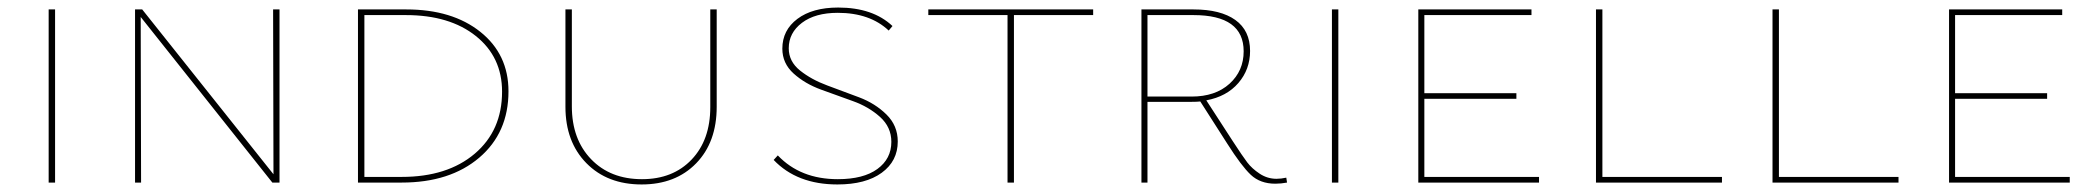

<svg xmlns="http://www.w3.org/2000/svg" viewBox="-20 -484 5554 509"><path d="M109 0V-459H126V0Z M704 -459H721V0H702L353 -439L354 0H338V-459H357L705 -22Z M1045 0H929V-459H1057Q1179 -459 1253.5 -399.5Q1328 -340 1328 -242Q1328 -132 1250.5 -66Q1173 0 1045 0ZM1311 -241Q1311 -333 1241.5 -388.5Q1172 -444 1056 -444H946V-15H1045Q1166 -15 1238.5 -76.5Q1311 -138 1311 -241Z M1681 5Q1590 5 1534.5 -51.5Q1479 -108 1479 -201V-459H1496V-202Q1496 -115 1547 -62Q1598 -9 1682 -9Q1764 -9 1813.5 -61Q1863 -113 1863 -200V-459H1880V-201Q1880 -107 1825.5 -51Q1771 5 1681 5Z M2343 -108Q2343 -147 2313 -174Q2283 -201 2241 -216Q2199 -231 2156.5 -246.5Q2114 -262 2084 -289Q2054 -316 2054 -355Q2054 -404 2094 -434Q2134 -464 2202 -464Q2294 -464 2346 -415L2336 -403Q2286 -450 2201 -450Q2141 -450 2106 -423.5Q2071 -397 2071 -356Q2071 -321 2101 -297Q2131 -273 2173 -257.5Q2215 -242 2257.5 -226Q2300 -210 2330 -180.5Q2360 -151 2360 -109Q2360 -57 2317.5 -26Q2275 5 2200 5Q2093 5 2031 -60L2042 -72Q2102 -9 2201 -9Q2269 -9 2306 -36Q2343 -63 2343 -108Z M2878 -459V-444H2668V0H2651V-444H2441V-459Z M3390 -13 3392 0Q3376 3 3361 3Q3321 3 3296 -20.5Q3271 -44 3233 -104L3162 -215Q3154 -214 3138 -214H3022V0H3006V-459H3144Q3216 -459 3255 -431Q3294 -403 3294 -349Q3294 -300 3263 -264Q3232 -228 3178 -218L3248 -110Q3274 -70 3286.5 -53.5Q3299 -37 3319.5 -23.5Q3340 -10 3364 -10Q3376 -10 3390 -13ZM3022 -228H3139Q3202 -228 3239.5 -262Q3277 -296 3277 -348Q3277 -444 3144 -444H3022Z M3511 0V-459H3528V0Z M3756 -15H4060V0H3740V-459H4040V-444H3756V-237H4000V-222H3756Z M4228 -15H4545V0H4211V-459H4228Z M4696 -15H5013V0H4679V-459H4696Z M5163 -15H5467V0H5147V-459H5447V-444H5163V-237H5407V-222H5163Z"/></svg>

Font: EauTestSC Thin
Style: Regular
Weight: 250
Designer: Christian Thalmann (Catharsis Fonts)
Version: Version 0.001;PS 000.001;hotconv 1.0.88;makeotf.lib2.5.64775